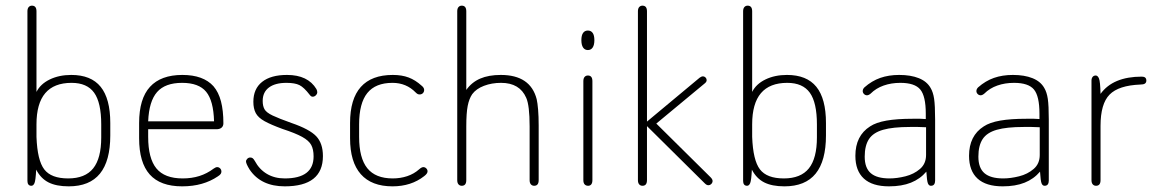

<svg xmlns="http://www.w3.org/2000/svg" viewBox="-20 -649 4081 679"><path d="M109 -324V-609Q109 -619 105 -624Q101 -629 93 -629Q86 -629 81.5 -624Q77 -619 77 -609V-9Q77 -1 80.5 3.5Q84 8 91 8Q98 8 102 -1.5Q106 -11 108 -49Q124 -18 151.5 -4Q179 10 223 10Q297 10 333.5 -35Q370 -80 370 -170V-214Q370 -300 336 -342Q302 -384 232 -384Q189 -384 156 -368Q123 -352 109 -324ZM109 -165V-209Q109 -283 140 -319.5Q171 -356 233 -356Q288 -356 313 -321Q338 -286 338 -209V-163Q338 -89 309.5 -53.5Q281 -18 221 -18Q161 -18 136.5 -50Q112 -82 109 -165Z M504 -192H746Q757 -192 763.5 -197.5Q770 -203 770 -213Q770 -258 761.5 -290.5Q753 -323 735 -344Q699 -384 625 -384Q549 -384 510.5 -342Q472 -300 472 -214V-160Q472 -74 509.5 -32Q547 10 624 10Q662 10 693.5 1Q725 -8 750 -25Q758 -30 760.5 -34Q763 -38 763 -42Q763 -49 758.5 -53.5Q754 -58 748 -58Q743 -58 736 -53Q712 -35 685 -26.5Q658 -18 626 -18Q562 -18 533 -53.5Q504 -89 504 -165ZM737 -220H504Q507 -291 535.5 -323.5Q564 -356 624 -356Q683 -356 709 -324.5Q735 -293 737 -220Z M987 10Q1122 10 1122 -97Q1122 -142 1098.5 -167Q1075 -192 1011 -214Q966 -230 944 -240.5Q922 -251 915.5 -262.5Q909 -274 909 -292Q909 -323 931 -339.5Q953 -356 993 -356Q1023 -356 1039 -348Q1055 -340 1075 -314Q1078 -310 1080.5 -308.5Q1083 -307 1086 -307Q1092 -307 1097 -312Q1102 -317 1102 -323Q1102 -328 1099 -334Q1069 -384 995 -384Q938 -384 907 -359.5Q876 -335 876 -289Q876 -265 884.5 -249Q893 -233 915.5 -220.5Q938 -208 979 -193Q1025 -178 1048.5 -165Q1072 -152 1080.5 -136.5Q1089 -121 1089 -96Q1089 -18 987 -18Q951 -18 924 -34Q897 -50 881 -80Q877 -87 873.5 -89.5Q870 -92 865 -92Q859 -92 854.5 -87.5Q850 -83 850 -78Q850 -70 863 -49Q903 10 987 10Z M1218 -214V-160Q1218 -76 1256 -33Q1294 10 1368 10Q1434 10 1480 -26Q1492 -35 1492 -43Q1492 -49 1487.5 -53.5Q1483 -58 1477 -58Q1471 -58 1462 -50Q1444 -34 1420 -26Q1396 -18 1369 -18Q1308 -18 1279 -54Q1250 -90 1250 -165V-209Q1250 -284 1279 -320Q1308 -356 1368 -356Q1417 -356 1450 -322Q1454 -318 1457 -316.5Q1460 -315 1464 -315Q1471 -315 1475.5 -319.5Q1480 -324 1480 -331Q1480 -339 1471 -346Q1449 -366 1425 -375Q1401 -384 1369 -384Q1294 -384 1256 -341.5Q1218 -299 1218 -214Z M1629 -331V-609Q1629 -619 1625 -624Q1621 -629 1613 -629Q1606 -629 1601.5 -624Q1597 -619 1597 -609V-12Q1597 -2 1601.5 3Q1606 8 1613 8Q1621 8 1625 3Q1629 -2 1629 -12V-202Q1629 -249 1634 -274.5Q1639 -300 1650 -316Q1664 -335 1691.5 -345.5Q1719 -356 1752 -356Q1818 -356 1841 -303Q1853 -276 1853 -202V-12Q1853 -2 1857.5 3Q1862 8 1869 8Q1877 8 1881 3Q1885 -2 1885 -12V-205Q1885 -237 1883 -261Q1881 -285 1878 -298Q1856 -384 1751 -384Q1708 -384 1678 -371Q1648 -358 1629 -331Z M2059 -541Q2048 -541 2042 -532.5Q2036 -524 2036 -507Q2036 -490 2042 -481Q2048 -472 2059 -472Q2070 -472 2076 -481Q2082 -490 2082 -507Q2082 -524 2076 -532.5Q2070 -541 2059 -541ZM2043 -12Q2043 -2 2047.5 3Q2052 8 2060 8Q2067 8 2071 3Q2075 -2 2075 -12V-362Q2075 -372 2071 -377Q2067 -382 2059 -382Q2052 -382 2047.5 -377Q2043 -372 2043 -362Z M2268 -219V-609Q2268 -619 2264 -624Q2260 -629 2252 -629Q2245 -629 2240.5 -624Q2236 -619 2236 -609V-12Q2236 -2 2240.5 3Q2245 8 2252 8Q2260 8 2264 3Q2268 -2 2268 -12V-203L2472 -1Q2476 3 2479 4.5Q2482 6 2485 6Q2491 6 2495.5 1.5Q2500 -3 2500 -9Q2500 -15 2493 -22L2301 -212L2471 -353Q2479 -359 2479 -365Q2479 -371 2475 -375Q2471 -379 2465 -379Q2461 -379 2454 -374Z M2640 -324V-609Q2640 -619 2636 -624Q2632 -629 2624 -629Q2617 -629 2612.5 -624Q2608 -619 2608 -609V-9Q2608 -1 2611.5 3.5Q2615 8 2622 8Q2629 8 2633 -1.5Q2637 -11 2639 -49Q2655 -18 2682.5 -4Q2710 10 2754 10Q2828 10 2864.5 -35Q2901 -80 2901 -170V-214Q2901 -300 2867 -342Q2833 -384 2763 -384Q2720 -384 2687 -368Q2654 -352 2640 -324ZM2640 -165V-209Q2640 -283 2671 -319.5Q2702 -356 2764 -356Q2819 -356 2844 -321Q2869 -286 2869 -209V-163Q2869 -89 2840.5 -53.5Q2812 -18 2752 -18Q2692 -18 2667.5 -50Q2643 -82 2640 -165Z M3254 -228Q3243 -229 3235 -229Q3227 -229 3221 -229Q3215 -229 3208 -229Q3152 -229 3115 -222.5Q3078 -216 3057 -202Q3005 -169 3005 -98Q3005 -45 3035 -17.5Q3065 10 3124 10Q3169 10 3201.5 -3Q3234 -16 3256 -42Q3258 -9 3261.5 -0.5Q3265 8 3272 8Q3280 8 3283.5 3Q3287 -2 3287 -10V-226Q3287 -276 3283.5 -299.5Q3280 -323 3271 -338Q3258 -361 3229.5 -372.5Q3201 -384 3160 -384Q3123 -384 3093 -373.5Q3063 -363 3037 -340Q3031 -334 3031 -327Q3031 -321 3035.5 -316.5Q3040 -312 3046 -312Q3052 -312 3059 -318Q3078 -337 3105 -346.5Q3132 -356 3164 -356Q3215 -356 3234.5 -332.5Q3254 -309 3254 -247ZM3255 -199V-101Q3255 -70 3233.5 -51.5Q3212 -33 3182 -25.5Q3152 -18 3126 -18Q3081 -18 3059.5 -36.5Q3038 -55 3038 -95Q3038 -134 3053 -157Q3068 -180 3103 -190Q3138 -200 3198 -200Q3212 -200 3226.5 -200Q3241 -200 3255 -199Z M3656 -228Q3645 -229 3637 -229Q3629 -229 3623 -229Q3617 -229 3610 -229Q3554 -229 3517 -222.5Q3480 -216 3459 -202Q3407 -169 3407 -98Q3407 -45 3437 -17.5Q3467 10 3526 10Q3571 10 3603.5 -3Q3636 -16 3658 -42Q3660 -9 3663.5 -0.5Q3667 8 3674 8Q3682 8 3685.5 3Q3689 -2 3689 -10V-226Q3689 -276 3685.5 -299.5Q3682 -323 3673 -338Q3660 -361 3631.5 -372.5Q3603 -384 3562 -384Q3525 -384 3495 -373.5Q3465 -363 3439 -340Q3433 -334 3433 -327Q3433 -321 3437.5 -316.5Q3442 -312 3448 -312Q3454 -312 3461 -318Q3480 -337 3507 -346.5Q3534 -356 3566 -356Q3617 -356 3636.5 -332.5Q3656 -309 3656 -247ZM3657 -199V-101Q3657 -70 3635.5 -51.5Q3614 -33 3584 -25.5Q3554 -18 3528 -18Q3483 -18 3461.5 -36.5Q3440 -55 3440 -95Q3440 -134 3455 -157Q3470 -180 3505 -190Q3540 -200 3600 -200Q3614 -200 3628.5 -200Q3643 -200 3657 -199Z M3872 -317Q3871 -361 3866.5 -371.5Q3862 -382 3855 -382Q3848 -382 3844 -377Q3840 -372 3840 -364V-12Q3840 -2 3844.5 3Q3849 8 3856 8Q3864 8 3868 3Q3872 -2 3872 -12V-204Q3872 -282 3904 -314.5Q3936 -347 4013 -350Q4024 -350 4029 -353.5Q4034 -357 4034 -364Q4034 -371 4030 -374.5Q4026 -378 4018 -378Q3916 -378 3872 -317Z"/></svg>

Font: Beiruti ExtraLight
Style: Regular
Weight: 250
Designer: Arlette Boutros
Foundry: Boutros
Version: Version 1.41